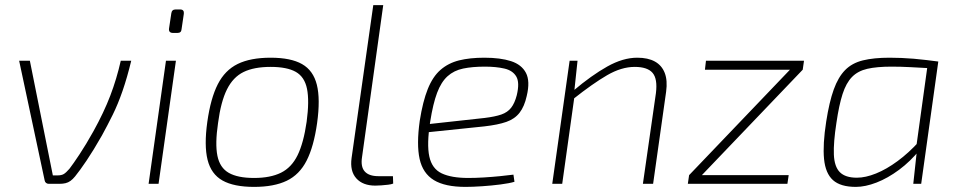

<svg xmlns="http://www.w3.org/2000/svg" viewBox="-20 -720 3757 752"><path d="M494 -482Q478 -416 460 -364Q442 -312 421.5 -270.5Q401 -229 379 -189Q346 -131 319 -91Q292 -51 274 -29Q265 -18 256 -11.5Q247 -5 236.5 -2.5Q226 0 212 0H171Q165 0 160.5 -3.5Q156 -7 155 -13L55 -482H97L187 -33H205Q221 -33 230 -38.5Q239 -44 252 -59Q266 -77 291.5 -115.5Q317 -154 346 -206Q387 -280 412 -345.5Q437 -411 453 -482Z M669 -482 601 0H562L630 -482ZM685 -683Q694 -683 697.5 -678.5Q701 -674 700 -666L691 -605Q690 -591 675 -591H658Q640 -591 642 -608L651 -668Q653 -683 668 -683Z M1040 -494Q1119 -494 1163 -469Q1207 -444 1221 -388Q1235 -332 1222 -238Q1209 -146 1181 -91Q1153 -36 1103 -12Q1053 12 975 12Q896 12 851.5 -13Q807 -38 793 -94Q779 -150 792 -243Q805 -335 833 -390Q861 -445 911 -469.5Q961 -494 1040 -494ZM1040 -458Q975 -458 934 -438Q893 -418 869 -370Q845 -322 834 -238Q822 -157 831.5 -110Q841 -63 876 -43Q911 -23 975 -23Q1039 -23 1080.5 -43.5Q1122 -64 1145.5 -112Q1169 -160 1181 -243Q1192 -325 1182.5 -372Q1173 -419 1138.5 -438.5Q1104 -458 1040 -458Z M1481 -700 1398 -105Q1392 -67 1408.5 -48.5Q1425 -30 1462 -30H1519L1520 -1Q1513 2 1500 3.5Q1487 5 1473.5 6Q1460 7 1450 7Q1401 7 1375.5 -21.5Q1350 -50 1357 -101L1442 -700Z M1877 -494Q1940 -494 1981.5 -480.5Q2023 -467 2040 -434.5Q2057 -402 2043 -344Q2034 -303 2015 -278.5Q1996 -254 1963 -242.5Q1930 -231 1877 -225L1636 -200L1641 -232L1878 -258Q1919 -263 1943.5 -271.5Q1968 -280 1982 -298Q1996 -316 2004 -347Q2016 -397 2002 -420.5Q1988 -444 1955.5 -451.5Q1923 -459 1879 -459Q1830 -459 1794 -451.5Q1758 -444 1733 -421.5Q1708 -399 1692 -356.5Q1676 -314 1665 -244Q1651 -155 1661.5 -107Q1672 -59 1710 -41Q1748 -23 1814 -23Q1843 -23 1875.5 -25Q1908 -27 1938 -30Q1968 -33 1991 -36L1995 -8Q1975 -2 1940 2.5Q1905 7 1868 9.5Q1831 12 1803 12Q1723 12 1679.5 -14.5Q1636 -41 1623.5 -97.5Q1611 -154 1624 -247Q1636 -323 1655.5 -371.5Q1675 -420 1705.5 -446.5Q1736 -473 1778 -483.5Q1820 -494 1877 -494Z M2476 -494Q2518 -494 2545 -479Q2572 -464 2583.5 -434.5Q2595 -405 2589 -361L2538 0H2498L2549 -355Q2556 -411 2536 -434.5Q2516 -458 2466 -458Q2414 -458 2358 -425.5Q2302 -393 2225 -332L2226 -365Q2297 -425 2358.5 -459.5Q2420 -494 2476 -494ZM2242 -482 2229 -360 2230 -343 2182 0H2143L2211 -482Z M3075 -448 3124 -447 2728 -33 2679 -34ZM3069 -34 3064 0H2674L2679 -34ZM3129 -482 3124 -447H2741L2745 -482Z M3464 -494Q3487 -494 3510.5 -493Q3534 -492 3558.5 -490Q3583 -488 3607 -485Q3631 -482 3655 -479L3638 -452Q3584 -455 3545.5 -457Q3507 -459 3472 -459Q3414 -459 3377 -450.5Q3340 -442 3317 -418.5Q3294 -395 3280 -351.5Q3266 -308 3256 -239Q3244 -162 3246 -114.5Q3248 -67 3269.5 -45.5Q3291 -24 3336 -24Q3370 -24 3411 -40.5Q3452 -57 3495.5 -89Q3539 -121 3580 -166L3584 -135Q3546 -88 3501.5 -55Q3457 -22 3413 -5Q3369 12 3332 12Q3272 12 3242.5 -14.5Q3213 -41 3207.5 -97.5Q3202 -154 3216 -244Q3228 -321 3245.5 -369.5Q3263 -418 3290 -445.5Q3317 -473 3359.5 -483.5Q3402 -494 3464 -494ZM3615 -479H3655L3588 0H3557L3570 -120L3566 -125Z"/></svg>

Font: Exo 2 ExtraLight
Style: Italic
Weight: 250
Italic angle: -8°
Designer: Natanael Gama
Foundry: Natanael Gama
Version: Version 2.010